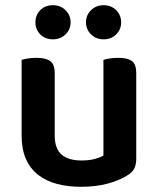

<svg xmlns="http://www.w3.org/2000/svg" viewBox="-20 -702 606 737"><path d="M503 -93Q503 -70 495 -54.5Q487 -39 466 -27Q437 -9 392.5 3Q348 15 291 15Q239 15 197 3.5Q155 -8 125 -32Q95 -56 79 -93Q63 -130 63 -181V-472Q71 -475 86.5 -477.5Q102 -480 121 -480Q156 -480 173 -467.5Q190 -455 190 -421V-183Q190 -131 216.5 -108.5Q243 -86 292 -86Q323 -86 344.5 -92Q366 -98 377 -105V-472Q385 -475 400.5 -477.5Q416 -480 434 -480Q470 -480 486.5 -467.5Q503 -455 503 -421ZM251 -616Q251 -589 231.5 -570Q212 -551 183 -551Q153 -551 134.5 -570Q116 -589 116 -616Q116 -644 134.5 -663Q153 -682 183 -682Q212 -682 231.5 -663Q251 -644 251 -616ZM445 -616Q445 -589 426 -570Q407 -551 378 -551Q349 -551 329.5 -570Q310 -589 310 -616Q310 -644 329.5 -663Q349 -682 378 -682Q407 -682 426 -663Q445 -644 445 -616Z"/></svg>

Font: Baloo 2 SemiBold
Style: Regular
Weight: 600
Designer: Sarang Kulkarni and Ek Type
Foundry: Ek Type
Version: Version 1.640;hotconv 1.0.111;makeotfexe 2.5.65597; ttfautoh